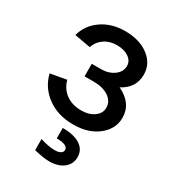

<svg xmlns="http://www.w3.org/2000/svg" viewBox="-179 -616 852 942"><g transform="rotate(30 247.0 -145.0)"><path d="M240.2 -223.1H189V-293.9H241.2Q284.2 -293.9 314.2 -315.7Q344.2 -337.4 344.2 -371.1Q344.2 -398.9 318.4 -417Q292.5 -435.1 252 -435.1Q210.4 -435.1 180.7 -414.8Q150.9 -394.5 139.2 -359.9L48.8 -376Q64.9 -438 120.1 -476.6Q175.3 -515.1 252 -515.1Q333.5 -515.1 385.3 -475.8Q437 -436.5 437 -375Q437 -299.8 365.2 -262.2Q452.1 -221.2 452.1 -139.2Q452.1 -76.7 398.2 -33.4Q344.2 9.8 257.8 9.8Q171.4 9.8 111.1 -34.2Q50.8 -78.1 33.2 -149.9L124 -166Q136.2 -120.6 171.4 -95.2Q206.5 -69.8 257.8 -69.8Q302.2 -69.8 330.6 -90.6Q358.9 -111.3 358.9 -142.1Q358.9 -178.2 326.4 -200.7Q293.9 -223.1 240.2 -223.1ZM160.2 211.9V148.9Q208 164.1 243.2 164.1Q263.2 164.1 275.1 157.2Q287.1 150.4 287.1 138.2Q287.1 108.9 223.1 108.9V49.8Q287.1 49.8 322.5 72.8Q357.9 95.7 357.9 138.2Q357.9 177.2 327.6 201.2Q297.4 225.1 246.1 225.1Q214.4 225.1 160.2 211.9Z"/></g></svg>

Font: LT Superior Med
Style: Regular
Weight: 500
Designer: Daniel Lyons
Foundry: LyonsType
Version: Version 1.000